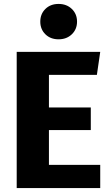

<svg xmlns="http://www.w3.org/2000/svg" viewBox="-20 -957 566 977"><path d="M473 -576H229V-410H442V-295H229V-118H490V0H65V-693H490ZM372 -847Q372 -808 345.5 -782.5Q319 -757 278 -757Q237 -757 211 -782.5Q185 -808 185 -847Q185 -886 211 -911.5Q237 -937 278 -937Q319 -937 345.5 -911.5Q372 -886 372 -847Z"/></svg>

Font: Fira Sans BGR
Style: Bold
Weight: 700
Designer: bBox Type GmbH & Carrois Corporate GbR & Edenspiekermann AG
Foundry: bBox Type GmbH & Carrois Corporate GbR & Edenspiekermann AG
Version: Version 4.301